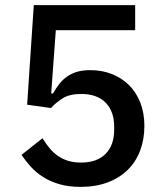

<svg xmlns="http://www.w3.org/2000/svg" viewBox="-20 -718 640 750"><path d="M508 -600H198L180 -353H187Q199 -374 212 -390.5Q225 -407 242 -419Q259 -431 281 -437.5Q303 -444 333 -444Q378 -444 416.5 -429Q455 -414 483.5 -386Q512 -358 528 -317.5Q544 -277 544 -226Q544 -174 527.5 -130Q511 -86 479 -54.5Q447 -23 400.5 -5.5Q354 12 295 12Q248 12 212 1.5Q176 -9 148.5 -26.5Q121 -44 100.5 -66.5Q80 -89 64 -113L146 -178Q159 -157 173 -140Q187 -123 205 -110Q223 -97 245.5 -90Q268 -83 297 -83Q359 -83 392.5 -117Q426 -151 426 -211V-223Q426 -283 392.5 -317Q359 -351 297 -351Q252 -351 225 -334Q198 -317 179 -296L86 -309L112 -698H508Z"/></svg>

Font: IBM Plex Sans Hebrew Medm
Style: Regular
Weight: 500
Designer: Mike Abbink, Paul van der Laan, Pieter van Rosmalen, Yanek Iontef
Foundry: Bold Monday
Version: Version 1.3